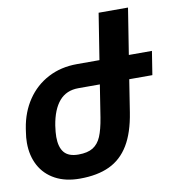

<svg xmlns="http://www.w3.org/2000/svg" viewBox="-84 -825 837 911"><g transform="rotate(-10 334.5 -370.0)"><path d="M651.4 -414.1H540L515.6 -258.8Q500.5 -162.6 464.8 -103.8Q429.2 -44.9 371.1 -17.6Q313 9.8 228 9.8Q159.2 9.8 109.9 -16.8Q60.5 -43.5 34.9 -91.1Q9.3 -138.7 9.3 -200.7Q9.3 -226.1 13.7 -252.4L16.1 -269Q28.3 -346.2 67.6 -404.5Q106.9 -462.9 168.7 -495.4Q230.5 -527.8 308.1 -527.8H416.5L451.7 -750H593.3L558.1 -527.8H669.4ZM398.4 -414.1H294.9Q236.8 -414.1 202.6 -374.3Q168.5 -334.5 156.2 -258.8Q151.4 -225.6 151.4 -204.1Q151.4 -154.8 172.6 -129.4Q193.8 -104 241.2 -104Q285.6 -104 311.3 -120.1Q336.9 -136.2 350.8 -168.9Q364.7 -201.7 374 -258.8Z"/></g></svg>

Font: Mardoto
Style: Bold Italic
Weight: 700
Italic angle: -12°
Designer: Christian Robertson, Vahan Hovhannisyan
Foundry: Google
Version: Version 1.000